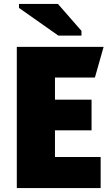

<svg xmlns="http://www.w3.org/2000/svg" viewBox="-20 -951 559 971"><path d="M489 0V-157H258V-292H443V-447H258V-559H460L504 -714H65V0ZM273 -931H76V-911L275 -771H392V-795Z"/></svg>

Font: Frost ExtraBold
Style: Regular
Weight: 800
Designer: Lee Frost
Foundry: Lee Frost for Ice Communication Norge AS
Version: Version 2.011;hotconv 1.0.107;makeotfexe 2.5.65593